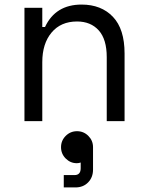

<svg xmlns="http://www.w3.org/2000/svg" viewBox="-20 -530 652 840"><path d="M165 0H87V-496H165V-412H177Q223 -510 337 -510Q423 -510 474 -456.5Q525 -403 525 -296V0H447V-280Q447 -358 412 -397Q377 -436 317 -436Q246 -436 205.5 -387.5Q165 -339 165 -258ZM247 114Q247 85 267.5 64.5Q288 44 317 44Q346 44 366.5 64.5Q387 85 387 114V212Q387 246 365.5 268Q344 290 310 290H259V236H306Q333 236 333 206V181Q325 184 316 184Q288 184 267.5 163.5Q247 143 247 114Z"/></svg>

Font: Space Mono
Style: Regular
Weight: 400
Monospace: yes
Designer: Colophon Foundry / Benjamin Critton
Foundry: Colophon Foundry
Version: Version 1.000;PS 1.003;hotconv 1.0.81;makeotf.lib2.5.63406